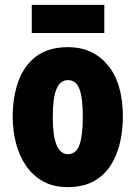

<svg xmlns="http://www.w3.org/2000/svg" viewBox="-20 -756 556 786"><path d="M483 -278Q483 -225 471.5 -173.5Q460 -122 434 -80.5Q408 -39 364.5 -14.5Q321 10 257 10Q198 10 155.5 -14Q113 -38 85.5 -79Q58 -120 45 -171.5Q32 -223 32 -278Q32 -358 55 -422.5Q78 -487 128 -525Q178 -563 259 -563Q360 -563 421.5 -489Q483 -415 483 -278ZM196 -276Q196 -125 258 -125Q292 -125 305.5 -163.5Q319 -202 319 -278Q319 -354 305.5 -391Q292 -428 258 -428Q226 -428 211 -391Q196 -354 196 -276ZM407 -736V-621H110V-736Z"/></svg>

Font: Noto Sans Gurmukhi UI ExtraCondensed Black
Style: Regular
Weight: 900
Width: 2
Designer: Jelle Bosma - Monotype Design Team
Foundry: Monotype Imaging Inc.
Version: Version 2.004; ttfautohint (v1.8.4.7-5d5b)